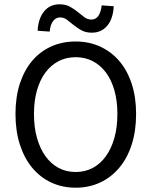

<svg xmlns="http://www.w3.org/2000/svg" viewBox="-20 -861 704 893"><path d="M332 12Q270 12 218.5 -12Q167 -36 130 -80.5Q93 -125 72.5 -188.5Q52 -252 52 -331Q52 -410 72.5 -472.5Q93 -535 130 -578.5Q167 -622 218.5 -645Q270 -668 332 -668Q394 -668 445.5 -644.5Q497 -621 534.5 -577.5Q572 -534 592.5 -471.5Q613 -409 613 -331Q613 -252 592.5 -188.5Q572 -125 534.5 -80.5Q497 -36 445.5 -12Q394 12 332 12ZM332 -61Q376 -61 411.5 -80Q447 -99 472.5 -134.5Q498 -170 512 -219.5Q526 -269 526 -331Q526 -392 512 -441Q498 -490 472.5 -524Q447 -558 411.5 -576.5Q376 -595 332 -595Q288 -595 252.5 -576.5Q217 -558 191.5 -524Q166 -490 152 -441Q138 -392 138 -331Q138 -269 152 -219.5Q166 -170 191.5 -134.5Q217 -99 252.5 -80Q288 -61 332 -61ZM407 -709Q379 -709 359 -720Q339 -731 322.5 -744.5Q306 -758 291.5 -769Q277 -780 259 -780Q240 -780 227 -763Q214 -746 211 -714L155 -718Q158 -775 185 -808Q212 -841 257 -841Q285 -841 305 -830Q325 -819 341.5 -805.5Q358 -792 372.5 -781Q387 -770 405 -770Q445 -770 453 -836L509 -832Q506 -774 479 -741.5Q452 -709 407 -709Z"/></svg>

Font: Processing Sans Pro
Style: Regular
Weight: 400
Designer: Paul D. Hunt
Foundry: Adobe Systems Incorporated
Version: Version 2.020;PS 2.000;hotconv 1.0.86;makeotf.lib2.5.63406